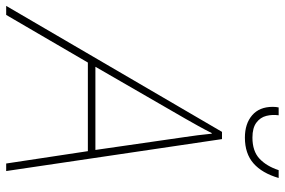

<svg xmlns="http://www.w3.org/2000/svg" viewBox="-224 -770 944 637"><g transform="rotate(90 248.5 -452.0)"><path d="M-50 0 368 -716H392L498 0H473L432 -271H138L-20 0ZM152 -296H428L385 -594Q379 -633 374 -682H372Q361 -660 348.5 -637.5Q336 -615 324 -594ZM387 -792Q341 -792 313 -816Q285 -840 285 -884Q285 -896 287 -904H313Q310 -883 315 -863Q320 -843 337.5 -830Q355 -817 387 -817Q432 -817 457 -840.5Q482 -864 495 -904H521Q505 -849 472.5 -820.5Q440 -792 387 -792Z"/></g></svg>

Font: Noto Sans Thin
Style: Italic
Weight: 100
Italic angle: -12°
Designer: Monotype Design Team
Foundry: Monotype Imaging Inc.
Version: Version 2.013; ttfautohint (v1.8.4.7-5d5b)